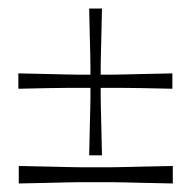

<svg xmlns="http://www.w3.org/2000/svg" viewBox="-20 -509 447 450"><path d="M24 -120Q69 -119 94.5 -118.5Q120 -118 135.5 -117.5Q151 -117 166.5 -117Q182 -117 204 -117Q227 -117 241.5 -117Q256 -117 271.5 -117.5Q287 -118 313 -118.5Q339 -119 385 -120V-79Q339 -80 313.5 -80.5Q288 -81 272.5 -81.5Q257 -82 242.5 -82Q228 -82 205 -82Q181 -82 166.5 -82Q152 -82 136 -81.5Q120 -81 94.5 -80.5Q69 -80 24 -79ZM23 -337Q68 -336 93.5 -335.5Q119 -335 134.5 -334.5Q150 -334 165.5 -334Q181 -334 203 -334Q226 -334 240.5 -334Q255 -334 270.5 -334.5Q286 -335 312.5 -335.5Q339 -336 384 -337V-301Q339 -302 313 -302.5Q287 -303 271.5 -303Q256 -303 241.5 -303Q227 -303 204 -303Q180 -303 165.5 -303Q151 -303 135 -303Q119 -303 93.5 -302.5Q68 -302 23 -301ZM189 -145Q190 -188 190.5 -212.5Q191 -237 191.5 -252.5Q192 -268 192 -281.5Q192 -295 192 -317Q192 -338 192 -352Q192 -366 191.5 -381.5Q191 -397 190.5 -421.5Q190 -446 189 -489H219Q218 -446 217.5 -421.5Q217 -397 216.5 -381.5Q216 -366 216 -352.5Q216 -339 216 -318Q216 -296 216 -282.5Q216 -269 216.5 -253Q217 -237 217.5 -212.5Q218 -188 219 -145Z"/></svg>

Font: Ojuju Light
Style: Regular
Weight: 300
Designer: Chisaokwu Joboson, Mirko Velimirovic
Foundry: Udi Foundry
Version: Version 1.000